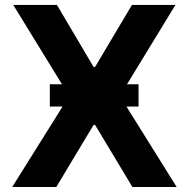

<svg xmlns="http://www.w3.org/2000/svg" viewBox="-20 -747 754 767"><path d="M207.4 -727.3 354 -479.4H359.7L507.1 -727.3H680.8L458.8 -363.6L685.7 0H508.9L359.7 -248.2H354L204.9 0H28.8L256.4 -363.6L33 -727.3ZM179 -321.4V-410.5H533.4V-321.4Z"/></svg>

Font: InterMG
Style: Bold
Weight: 700
Designer: Rasmus Andersson
Foundry: rsms
Version: Version 3.019;December 26, 2023;FontCreator 15.0.0.2955 64-b